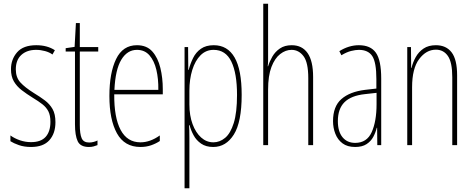

<svg xmlns="http://www.w3.org/2000/svg" viewBox="-20 -780 2546 1032"><path d="M278 -123Q278 -63 245.5 -26.5Q213 10 147 10Q110 10 81.5 0Q53 -10 36 -21V-52Q58 -36 87 -26Q116 -16 147 -16Q200 -16 225.5 -44.5Q251 -73 251 -125Q251 -160 240 -181.5Q229 -203 208 -219.5Q187 -236 157 -254Q123 -275 96.5 -295.5Q70 -316 54.5 -342.5Q39 -369 39 -408Q39 -461 72 -499Q105 -537 175 -537Q234 -537 275 -510L262 -487Q246 -499 222 -505.5Q198 -512 174 -512Q125 -512 95 -485Q65 -458 65 -407Q65 -364 89.5 -337Q114 -310 162 -280Q195 -260 221 -240.5Q247 -221 262.5 -194Q278 -167 278 -123Z M459 -14Q472 -14 484.5 -17.5Q497 -21 504 -25V0Q494 4 483 7Q472 10 458 10Q412 10 397.5 -21Q383 -52 383 -112V-503H333V-521L381 -528L388 -656H409V-527H508V-503H409V-108Q409 -60 419 -37Q429 -14 459 -14Z M716 -537Q769 -537 799 -503Q829 -469 842 -415Q855 -361 855 -301V-273H594Q593 -148 628.5 -81.5Q664 -15 735 -15Q787 -15 839 -52V-22Q818 -8 792 1Q766 10 735 10Q649 10 608.5 -63.5Q568 -137 568 -264Q568 -388 604 -462.5Q640 -537 716 -537ZM716 -512Q664 -512 632 -459Q600 -406 595 -297H831Q832 -356 820.5 -404.5Q809 -453 783.5 -482.5Q758 -512 716 -512Z M1129 -537Q1203 -537 1241 -471Q1279 -405 1279 -270Q1279 -124 1237 -57Q1195 10 1126 10Q1087 10 1061 -8Q1035 -26 1020.5 -53Q1006 -80 999 -107H996Q997 -98 997.5 -79.5Q998 -61 998 -37V232H972V-527H991L992 -404H994Q1003 -438 1018 -468.5Q1033 -499 1060 -518Q1087 -537 1129 -537ZM1128 -512Q1087 -512 1058 -483Q1029 -454 1013.5 -404Q998 -354 998 -292V-219Q998 -159 1015 -113Q1032 -67 1061 -41Q1090 -15 1127 -15Q1161 -15 1190 -39Q1219 -63 1236.5 -119Q1254 -175 1254 -270Q1254 -386 1223.5 -449Q1193 -512 1128 -512Z M1421 -492Q1421 -469 1421 -455Q1421 -441 1419 -424H1421Q1429 -450 1444 -476Q1459 -502 1484.5 -519.5Q1510 -537 1548 -537Q1604 -537 1633.5 -494.5Q1663 -452 1663 -366V0H1637V-360Q1637 -444 1611.5 -478Q1586 -512 1547 -512Q1515 -512 1486 -489.5Q1457 -467 1439 -420Q1421 -373 1421 -298V0H1395V-760H1421Z M1909 -537Q1972 -537 2000.5 -496.5Q2029 -456 2029 -358V0H2008L2007 -93H2005Q1999 -68 1986.5 -44.5Q1974 -21 1950.5 -5.5Q1927 10 1889 10Q1847 10 1821 -9.5Q1795 -29 1782.5 -61Q1770 -93 1770 -129Q1770 -208 1815 -247.5Q1860 -287 1942 -297L2003 -304V-355Q2003 -445 1981 -478.5Q1959 -512 1909 -512Q1891 -512 1867 -506Q1843 -500 1815 -483L1804 -505Q1855 -537 1909 -537ZM1941 -274Q1867 -266 1831.5 -230.5Q1796 -195 1796 -129Q1796 -73 1821 -42.5Q1846 -12 1889 -12Q1952 -12 1978 -70Q2004 -128 2004 -220V-281Z M2323 -537Q2378 -537 2407.5 -498.5Q2437 -460 2437 -375V0H2411V-365Q2411 -445 2387.5 -479Q2364 -513 2323 -513Q2271 -513 2233 -462.5Q2195 -412 2195 -311V0H2169V-527H2189L2190 -415H2192Q2199 -445 2214.5 -473Q2230 -501 2256.5 -519Q2283 -537 2323 -537Z"/></svg>

Font: Noto Sans Gurmukhi ExtraCondensed Thin
Style: Regular
Weight: 100
Width: 2
Designer: Jelle Bosma - Monotype Design Team
Foundry: Monotype Imaging Inc.
Version: Version 2.004; ttfautohint (v1.8.4.7-5d5b)